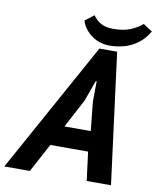

<svg xmlns="http://www.w3.org/2000/svg" viewBox="-132 -948 836 1021"><g transform="rotate(10 286.0 -437.5)"><path d="M387 -155H183L100 0H-38L351 -705H447L538 0H407ZM240 -265H382L366 -421L367 -531H362L322 -420ZM295 -875Q313 -849 339 -835Q365 -821 404 -821Q459 -821 496 -836Q533 -851 561 -875L610 -843Q593 -813 570 -791.5Q547 -770 520 -756.5Q493 -743 462.5 -736.5Q432 -730 401 -730Q375 -730 350.5 -737.5Q326 -745 305.5 -759.5Q285 -774 269.5 -794Q254 -814 247 -838Z"/></g></svg>

Font: PT Sans
Style: Bold Italic
Weight: 700
Italic angle: -12°
Designer: A.Korolkova, O.Umpeleva, V.Yefimov
Foundry: ParaType Ltd
Version: Version 2.003W OFL